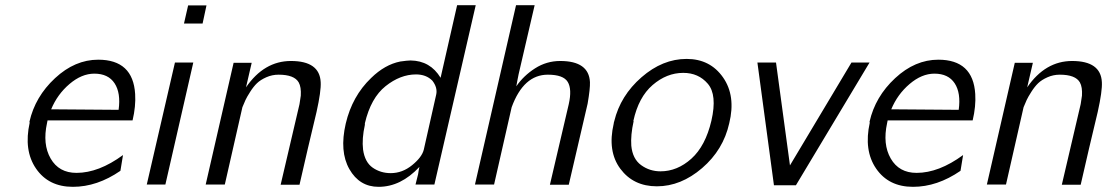

<svg xmlns="http://www.w3.org/2000/svg" viewBox="-20 -714 4284 743"><path d="M95 -240 94 -241Q94 -242 94 -243Q116 -340 193 -411.5Q270 -483 360 -483Q495 -483 503 -350Q506 -303 493 -248H164Q164 -246 163 -243Q162 -240 162 -238Q144 -156 176 -100.5Q208 -45 276 -45Q362 -45 456 -114L446 -53Q356 9 262 9Q168 9 119.5 -61.5Q71 -132 95 -240ZM178 -291 439 -289Q448 -354 423.5 -391.5Q399 -429 345 -429Q296 -429 249 -389Q202 -349 178 -291Z M548 0 657 -472H728L620 0ZM692 -623 708 -693H779L764 -623Z M776 0 884 -471H954L932 -376Q1002 -478 1106 -478Q1217 -478 1221 -396Q1223 -362 1205 -281Q1171 -140 1139 1H1066L1139 -311Q1143 -336 1144 -344Q1146 -377 1136 -395Q1119 -425 1058 -425Q1033 -425 1010.5 -415Q988 -405 974.5 -392Q961 -379 948 -358.5Q935 -338 930 -327Q925 -316 918 -299L850 0Z M1318 -236Q1343 -342 1416 -412Q1469 -464 1529 -476Q1557 -480 1569 -480Q1645 -479 1685 -413L1749 -694H1821L1661 0H1588L1598 -40Q1598 -41 1600 -53L1603 -68Q1531 9 1445 9Q1371 9 1332 -59.5Q1293 -128 1318 -236ZM1392 -237V-231Q1380 -177 1385 -135Q1392 -86 1422.5 -65Q1453 -44 1492 -44Q1537 -44 1575 -75Q1613 -106 1620 -135L1668 -348Q1674 -375 1653 -402Q1629 -426 1590 -426Q1529 -426 1472 -380.5Q1415 -335 1392 -237Z M1818 0 1977 -694H2049L1987 -427Q1987 -426 1986 -422Q1985 -418 1984.5 -414.5Q1984 -411 1983 -407L1978 -380Q2006 -421 2050.5 -449.5Q2095 -478 2148 -478Q2259 -478 2263 -396Q2264 -371 2254 -313L2181 1H2108L2181 -311Q2194 -369 2177 -397Q2160 -425 2100 -425Q2006 -425 1960 -299L1892 0Z M2355 -236Q2355 -239 2357 -245Q2381 -344 2462.5 -415Q2544 -486 2637 -486Q2728 -486 2778 -414.5Q2828 -343 2802 -237Q2779 -134 2697 -63.5Q2615 7 2522 7Q2431 7 2380.5 -61Q2330 -129 2355 -236ZM2431 -246 2432 -245Q2420 -191 2423 -150Q2428 -99 2461 -75Q2494 -51 2536 -51Q2601 -51 2655.5 -100Q2710 -149 2733 -247Q2756 -347 2719 -390Q2683 -432 2624 -432Q2560 -432 2505.5 -385Q2451 -338 2431 -246Z M2911 -472H2983L3037 -74L3275 -472H3345L3060 3H2975Z M3346 -240 3345 -241Q3345 -242 3345 -243Q3367 -340 3444 -411.5Q3521 -483 3611 -483Q3746 -483 3754 -350Q3757 -303 3744 -248H3415Q3415 -246 3414 -243Q3413 -240 3413 -238Q3395 -156 3427 -100.5Q3459 -45 3527 -45Q3613 -45 3707 -114L3697 -53Q3607 9 3513 9Q3419 9 3370.5 -61.5Q3322 -132 3346 -240ZM3429 -291 3690 -289Q3699 -354 3674.5 -391.5Q3650 -429 3596 -429Q3547 -429 3500 -389Q3453 -349 3429 -291Z M3799 0 3907 -471H3977L3955 -376Q4025 -478 4129 -478Q4240 -478 4244 -396Q4246 -362 4228 -281Q4194 -140 4162 1H4089L4162 -311Q4166 -336 4167 -344Q4169 -377 4159 -395Q4142 -425 4081 -425Q4056 -425 4033.5 -415Q4011 -405 3997.5 -392Q3984 -379 3971 -358.5Q3958 -338 3953 -327Q3948 -316 3941 -299L3873 0Z"/></svg>

Font: Coval
Style: ExtraLight Italic
Weight: 200
Foundry: Context Ltd
Version: Version 001.000